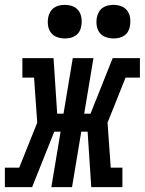

<svg xmlns="http://www.w3.org/2000/svg" viewBox="-60 -769 595 789"><path d="M-40 0V-80H19L93 -265L80 -450H32V-530H160L175 -302H201L239 -530H324L286 -302H312L403 -530H515V-450H456L382 -265L395 -80H443V0H315L300 -228H274L236 0H151L189 -228H163L72 0ZM406 -611Q390 -611 374.5 -616.5Q359 -622 349.5 -634.5Q340 -647 337.5 -663.5Q335 -680 338 -697Q340 -708 346 -719Q352 -730 362 -737Q372 -744 383.5 -746.5Q395 -749 406 -749Q423 -749 438 -743.5Q453 -738 462.5 -725.5Q472 -713 474.5 -696.5Q477 -680 474 -663Q473 -652 467 -641Q461 -630 451 -623Q441 -616 429.5 -613.5Q418 -611 406 -611ZM206 -611Q190 -611 174.5 -616.5Q159 -622 149.5 -634.5Q140 -647 137.5 -663.5Q135 -680 138 -697Q140 -708 146 -719Q152 -730 162 -737Q172 -744 183.5 -746.5Q195 -749 206 -749Q223 -749 238 -743.5Q253 -738 262.5 -725.5Q272 -713 274.5 -696.5Q277 -680 274 -663Q273 -652 267 -641Q261 -630 251 -623Q241 -616 229.5 -613.5Q218 -611 206 -611Z"/></svg>

Font: Iosevka Slab Medium Oblique
Style: Regular
Weight: 500
Italic angle: -9°
Monospace: yes
Designer: Belleve Invis
Foundry: Belleve Invis
Version: Version 11.1.1; ttfautohint (v1.8.3)